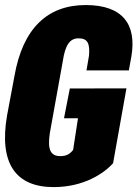

<svg xmlns="http://www.w3.org/2000/svg" viewBox="-24 -742 553 772"><path d="M191.9 10.3C313 10.3 395 -45.4 430.7 -85.9L484.4 -386.7L256.8 -386.2L233.4 -266.6H289.6L270 -139.2C255.9 -121.1 241.2 -114.3 218.3 -114.3C177.2 -114.3 167 -143.6 176.3 -206.5L228.5 -496.1C238.3 -562.5 257.8 -587.9 291.5 -587.9C330.1 -587.9 337.4 -565.4 334 -519L323.7 -459H494.1L503.9 -513.2C526.9 -644 469.2 -721.7 320.8 -721.7C168 -721.7 67.4 -629.4 33.7 -434.1L4.4 -277.8C-29.3 -82 41.5 10.3 191.9 10.3Z"/></svg>

Font: Roboto Flex Super Cond Black
Style: Italic
Weight: 900
Width: 3
Italic angle: -10°
Designer: Berlow after Robertson
Foundry: Google
Version: Version 3.200;Glyphs 3.3 (3311)